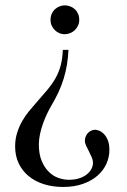

<svg xmlns="http://www.w3.org/2000/svg" viewBox="-20 -496 484 731"><path d="M396.5 75.2Q396.5 102.5 385 127.9Q373.5 153.3 351.1 172.9Q328.6 192.4 295.7 204.1Q262.7 215.8 220.2 215.8Q180.7 215.8 147.2 205.3Q113.8 194.8 89.4 174.8Q64.9 154.8 51.3 126.2Q37.6 97.7 37.6 61.5Q37.6 33.7 45.2 9.8Q52.7 -14.2 64.2 -34.4Q75.7 -54.7 89.1 -71Q102.5 -87.4 113.8 -100.1Q139.6 -129.4 158.9 -152.3Q178.2 -175.3 191.2 -198Q204.1 -220.7 210.9 -246.3Q217.8 -272 219.2 -306.2H240.7Q239.3 -276.9 234.9 -249.8Q230.5 -222.7 222.4 -196.5Q214.4 -170.4 202.4 -144.5Q190.4 -118.7 174.3 -91.8Q167 -79.1 158.7 -61.8Q150.4 -44.4 143.6 -25.1Q136.7 -5.9 132.3 14.6Q127.9 35.2 127.9 54.2Q127.9 90.8 138.7 116.5Q149.4 142.1 165.8 158.2Q182.1 174.3 202.4 181.4Q222.7 188.5 241.7 188.5Q265.1 188.5 282.5 182.6Q299.8 176.8 311.3 167.2Q322.8 157.7 328.4 146.5Q334 135.3 334 124Q334 113.8 329.1 102.5Q324.2 91.3 318.6 80.3Q313 69.3 308.1 59.1Q303.2 48.8 303.2 40.5Q303.2 30.3 306.9 22.2Q310.5 14.2 316.4 8.8Q322.3 3.4 329.1 0.7Q335.9 -2 342.8 -2Q347.7 -2 356.7 1.2Q365.7 4.4 374.5 12.9Q383.3 21.5 389.9 36.4Q396.5 51.3 396.5 75.2ZM281.7 -420.4Q281.7 -408.7 277.1 -398.7Q272.5 -388.7 264.9 -381.3Q257.3 -374 247.1 -369.9Q236.8 -365.7 226.1 -365.7Q215.8 -365.7 206.3 -369.6Q196.8 -373.5 189.2 -380.9Q181.6 -388.2 177 -398.2Q172.4 -408.2 172.4 -420.4Q172.4 -433.6 177.2 -444.1Q182.1 -454.6 189.9 -461.4Q197.8 -468.3 207.3 -471.9Q216.8 -475.6 226.1 -475.6Q236.8 -475.6 246.8 -471.9Q256.8 -468.3 264.6 -461.2Q272.5 -454.1 277.1 -443.8Q281.7 -433.6 281.7 -420.4Z"/></svg>

Font: Doulos SIL
Style: Regular
Weight: 400
Designer: Walt Agee, Victor Gaultney, Peter Martin, Debbi Hosken
Foundry: SIL International
Version: Version 4.110; 2011; Maintenance release